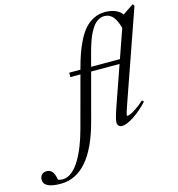

<svg xmlns="http://www.w3.org/2000/svg" viewBox="-421 -848 1144 1236"><g transform="rotate(-15 151.5 -229.5)"><path d="M309.6 11.7Q294.9 11.7 286.6 3.4Q278.3 -4.9 278.3 -19.5Q278.3 -43 307.6 -126.5L395.5 -378.4H206.1L123 -67.9Q33.7 269 -168.5 269Q-282.2 269 -282.2 212.4Q-282.2 192.9 -270.3 179.9Q-258.3 167 -237.3 167Q-214.4 167 -200.4 183.8Q-186.5 200.7 -180.2 239.3Q-165.5 244.6 -150.4 244.6Q-118.7 244.6 -89.1 221.7Q-59.6 198.7 -35.4 158.4Q-11.2 118.2 8.3 69.1Q27.8 20 43.5 -38.6L134.8 -378.4H67.9V-407.7H142.6L143.6 -411.6Q158.2 -466.3 172.9 -508.5Q187.5 -550.8 209.2 -593.3Q231 -635.7 255.6 -663.3Q280.3 -690.9 314.9 -708.3Q349.6 -725.6 390.1 -725.6Q429.7 -725.6 459.5 -712.9Q489.3 -700.2 503.4 -678.7L576.7 -728L585 -714.8L378.4 -123.5Q355 -57.1 355 -46.4Q355 -42.5 358.9 -42.5Q365.7 -42.5 378.2 -47.4Q390.6 -52.2 417 -69.6Q443.4 -86.9 474.1 -114.3L484.4 -103.5Q438 -52.7 388.4 -20.5Q338.9 11.7 309.6 11.7ZM233.9 -483.4 213.9 -407.7H405.8L472.2 -597.7Q465.3 -624 456.1 -643.6Q446.8 -663.1 437.7 -673.8Q428.7 -684.6 417.7 -690.9Q406.7 -697.3 398.2 -699.2Q389.6 -701.2 379.4 -701.2Q361.8 -701.2 345.7 -693.4Q329.6 -685.5 317.6 -673.8Q305.7 -662.1 293.9 -642.6Q282.2 -623 274.4 -606.2Q266.6 -589.4 258.1 -564.5Q249.5 -539.6 244.9 -523.4Q240.2 -507.3 233.9 -483.4Z"/></g></svg>

Font: Elstob 18pt
Style: Italic
Weight: 400
Italic angle: -20°
Designer: Peter S. Baker
Version: Version 1.015